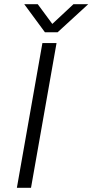

<svg xmlns="http://www.w3.org/2000/svg" viewBox="-20 -890 438 910"><path d="M60 0 181 -686H248L127 0ZM398 -870 253 -737H193L95 -870H159L241 -759H209L328 -870Z"/></svg>

Font: Archivo SemiExpanded ExtraLight
Style: Italic
Weight: 250
Width: 6
Italic angle: -10°
Designer: Hector Gatti
Foundry: Omnibus-Type
Version: Version 2.001